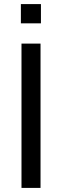

<svg xmlns="http://www.w3.org/2000/svg" viewBox="-20 -918 302 938"><path d="M85 0V-705H178V0ZM82 -804V-898H180V-804Z"/></svg>

Font: Nunito Sans Medium
Style: Regular
Weight: 500
Designer: Vernon Adams
Foundry: Vernon Adams
Version: Version 3.101; ttfautohint (v1.8.4.7-5d5b);gftools[0.9.27]